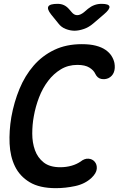

<svg xmlns="http://www.w3.org/2000/svg" viewBox="-20 -970 640 1000"><path d="M39 -360Q53 -438 81.5 -507Q110 -576 155 -628Q200 -680 262.5 -710Q325 -740 406 -740Q449 -740 479.5 -732Q510 -724 530 -710Q550 -696 561 -678.5Q572 -661 576 -642Q581 -614 573 -593.5Q565 -573 545 -563Q527 -555 507 -559Q487 -563 476 -586Q468 -604 445.5 -618Q423 -632 383 -632Q335 -632 297 -609Q259 -586 230.5 -548.5Q202 -511 183.5 -463Q165 -415 156 -364Q148 -321 148 -274Q148 -227 162 -188Q176 -149 207.5 -124Q239 -99 294 -99Q309 -99 324 -101Q339 -103 353 -107Q367 -111 378.5 -116.5Q390 -122 399 -128Q420 -145 440.5 -143.5Q461 -142 473 -128Q486 -113 484 -90.5Q482 -68 457 -44Q423 -12 372 -1Q321 10 271 10Q186 10 134.5 -21Q83 -52 58 -103.5Q33 -155 30 -221.5Q27 -288 39 -360ZM280 -950Q299 -950 313.5 -943Q328 -936 340 -922L353 -907Q366 -891 382 -891Q398 -891 417 -906L438 -924Q454 -937 471.5 -943.5Q489 -950 509 -950Q547 -950 550 -936Q553 -922 521 -895L466 -848Q443 -828 416.5 -819Q390 -810 368 -810Q346 -810 322.5 -819Q299 -828 284 -848L246 -895Q224 -923 232 -936.5Q240 -950 280 -950Z"/></svg>

Font: Maple Mono SemiBold
Style: Italic
Weight: 600
Italic angle: -10°
Monospace: yes
Designer: subframe7536
Version: Version 7.000